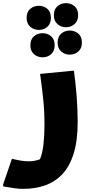

<svg xmlns="http://www.w3.org/2000/svg" viewBox="-60 -946 580 1226"><path d="M284 -849Q284 -887 307 -906.5Q330 -926 361 -926Q393 -926 416 -906.5Q439 -887 439 -849Q439 -812 416 -792Q393 -772 361 -772Q330 -772 307 -792Q284 -812 284 -849ZM110 -832Q110 -870 133 -889.5Q156 -909 188 -909Q220 -909 242.5 -889.5Q265 -870 265 -832Q265 -795 242.5 -775Q220 -755 188 -755Q156 -755 133 -775Q110 -795 110 -832ZM308 -674Q308 -712 331 -731.5Q354 -751 385 -751Q417 -751 440 -731.5Q463 -712 463 -674Q463 -637 440 -617Q417 -597 385 -597Q354 -597 331 -617Q308 -637 308 -674ZM134 -657Q134 -695 157 -714.5Q180 -734 212 -734Q244 -734 266.5 -714.5Q289 -695 289 -657Q289 -620 266.5 -600Q244 -580 212 -580Q180 -580 157 -600Q134 -620 134 -657ZM16 68Q45 75 72 79.5Q99 84 124 84Q146 84 164 80Q182 76 195 71Q211 34 217.5 -23.5Q224 -81 224 -152Q224 -241 215 -322Q206 -403 196 -474L400 -494H412Q422 -424 429 -336.5Q436 -249 436 -168Q436 -48 410.5 34Q385 116 338.5 165.5Q292 215 228.5 237.5Q165 260 88 260Q62 260 32 256Q2 252 -19 248Q-40 244 -40 244V232Z"/></svg>

Font: Kufam Black
Style: Italic
Weight: 900
Italic angle: -11°
Designer: Artur Schmal
Foundry: Original Type
Version: Version 1.301; ttfautohint (v1.8.3)